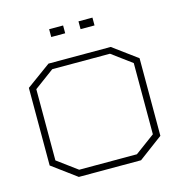

<svg xmlns="http://www.w3.org/2000/svg" viewBox="-95 -697 737 784"><g transform="rotate(-15 274.0 -305.0)"><path d="M406 2H143L40 -74V-402L143 -477H406L508 -402V-74ZM480 -389 396 -451H152L68 -389V-88L152 -26H396L480 -88ZM182 -612H241V-579H182ZM306 -579V-612H365V-579Z"/></g></svg>

Font: Turret Road ExtraLight
Style: Regular
Weight: 275
Designer: Noponies
Foundry: Noponies
Version: Version 1.001; ttfautohint (v1.8)